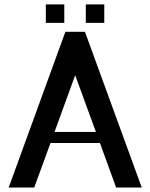

<svg xmlns="http://www.w3.org/2000/svg" viewBox="-20 -843 674 863"><path d="M19 0ZM448.7 -740.2ZM186 -823.2H269V-740.2H186ZM365.7 -823.2H448.7V-740.2H365.7ZM361.8 -700.2 617.2 0H502L429.2 -200.2H207L133.8 0H19L273.9 -700.2ZM317.9 -504.9 225.1 -250H411.1Z"/></svg>

Font: Pfennig
Style: Bold
Weight: 700
Version: Version 20120410 ; ttfautohint (v0.8)